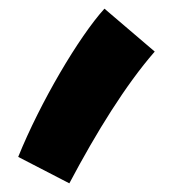

<svg xmlns="http://www.w3.org/2000/svg" viewBox="-20 -231 426 443"><path d="M140 192C203 73 270 -35 337 -112L221 -211C162 -146 73 5 22 131Z"/></svg>

Font: Noto Sans Arabic UI SmCn XBd
Style: Regular
Weight: 800
Width: 4
Designer: Monotype Design Team, Nadine Chahine and Nizar Qandah
Foundry: Monotype Imaging Inc.
Version: Version 2.010